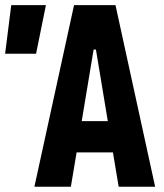

<svg xmlns="http://www.w3.org/2000/svg" viewBox="-20 -713 626 733"><path d="M111.3 0 262.7 -693.4H420.9L572.3 0H433.1L411.1 -131.3H272.5L250.5 0ZM-0.5 -507.8 22.9 -693.4H155.3L117.7 -507.8ZM292 -250.5H391.6L346.2 -523.9H337.4Z"/></svg>

Font: Cascadia Code PL
Style: Bold
Weight: 700
Monospace: yes
Designer: Aaron Bell
Foundry: Saja Typeworks
Version: Version 2404.023; ttfautohint (v1.8.4)